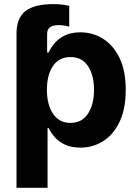

<svg xmlns="http://www.w3.org/2000/svg" viewBox="-20 -710 672 935"><path d="M209.5 -545.5V-453.8H216.3Q226.6 -476.2 245.4 -498.9Q264.2 -521.7 295.1 -537.1Q326 -552.6 371.4 -552.6Q431.5 -552.6 481.5 -521.5Q531.6 -490.4 562 -428.1Q592.3 -365.8 592.3 -272Q592.3 -180.8 562.9 -118.1Q533.4 -55.4 483.3 -23.3Q433.2 8.9 371.1 8.9Q327.1 8.9 296.3 -5.7Q265.6 -20.2 246.3 -42.4Q226.9 -64.6 216.3 -87.4H211.6V204.5H60.4V-545.5Q60.4 -622.2 104 -656.1Q147.7 -690 239.7 -690Q266.3 -690 286.4 -687.1Q306.5 -684.3 317.1 -681.5V-580.6Q310.7 -582.4 297.1 -584.9Q283.4 -587.4 268.8 -587.7Q209.5 -588.8 209.5 -545.5ZM208.5 -272.7Q208.5 -199.9 238.5 -155.7Q268.5 -111.5 323.2 -111.5Q378.9 -111.5 408.4 -156.4Q437.9 -201.3 437.9 -272.7Q437.9 -343.8 408.6 -388Q379.3 -432.2 323.2 -432.2Q268.1 -432.2 238.3 -389Q208.5 -345.9 208.5 -272.7Z"/></svg>

Font: Inter UI
Style: Bold
Weight: 700
Designer: Rasmus Andersson
Foundry: rsms
Version: 3.2;8d6f07862